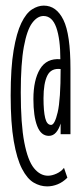

<svg xmlns="http://www.w3.org/2000/svg" viewBox="-20 -653 290 684"><path d="M148 11Q123 11 100 -2.5Q77 -16 58.5 -51.5Q40 -87 29 -150.5Q18 -214 18 -313Q18 -411 28.5 -473.5Q39 -536 56 -571Q73 -606 94 -619.5Q115 -633 136 -633Q181 -633 206 -582Q231 -531 231 -408V-175H196V-213Q190 -193 179.5 -181Q169 -169 154 -169Q126 -169 112.5 -204Q99 -239 99 -300Q99 -368 122.5 -407Q146 -446 195 -442Q195 -514 180.5 -555Q166 -596 135 -596Q113 -596 94.5 -571Q76 -546 65 -486.5Q54 -427 54 -324Q54 -211 66.5 -146Q79 -81 101 -54Q123 -27 151 -27Q165 -27 181.5 -34.5Q198 -42 208 -55L220 -20Q204 -4 185.5 3.5Q167 11 148 11ZM162 -208Q175 -208 185.5 -253Q196 -298 196 -407Q162 -411 148.5 -383.5Q135 -356 135 -303Q135 -257 141 -232.5Q147 -208 162 -208Z"/></svg>

Font: Inconsolata UltraCondensed Light
Style: Regular
Weight: 300
Width: 1
Monospace: yes
Designer: Raph Levien, Cyreal, Brenton Simpson
Foundry: Raph Levien, Cyreal, Google
Version: Version 3.001; ttfautohint (v1.8.2.53-6de2)